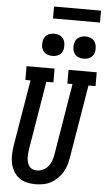

<svg xmlns="http://www.w3.org/2000/svg" viewBox="-70 -1171 671 1221"><g transform="rotate(5 265.5 -560.0)"><path d="M204 8Q176 8 148.5 1.5Q121 -5 99.5 -21Q78 -37 64.5 -60Q51 -83 45 -109.5Q39 -136 40 -164.5Q41 -193 45 -222L116 -647H83V-735H262V-647H217L144 -207Q142 -193 141 -178.5Q140 -164 141 -150.5Q142 -137 146 -124Q150 -111 158 -100.5Q166 -90 179 -85Q192 -80 206 -80Q226 -80 246 -89.5Q266 -99 279 -116Q292 -133 299 -153Q306 -173 309 -193L384 -647H351V-735H531V-647H486L408 -179Q404 -154 396.5 -130Q389 -106 375.5 -84Q362 -62 343 -43.5Q324 -25 301 -13Q278 -1 253 3.5Q228 8 204 8ZM440 -814Q423 -814 407.5 -820Q392 -826 382.5 -839Q373 -852 370.5 -868.5Q368 -885 371 -902Q373 -914 379 -925Q385 -936 395 -943Q405 -950 417 -953Q429 -956 440 -956Q457 -956 472.5 -950Q488 -944 497.5 -931Q507 -918 509.5 -901.5Q512 -885 510 -868Q508 -856 502 -845Q496 -834 485.5 -827Q475 -820 463.5 -817Q452 -814 440 -814ZM240 -814Q223 -814 207.5 -820Q192 -826 182.5 -839Q173 -852 170.5 -868.5Q168 -885 171 -902Q173 -914 179 -925Q185 -936 195 -943Q205 -950 217 -953Q229 -956 240 -956Q257 -956 272.5 -950Q288 -944 297.5 -931Q307 -918 309.5 -901.5Q312 -885 310 -868Q308 -856 302 -845Q296 -834 285.5 -827Q275 -820 263.5 -817Q252 -814 240 -814ZM224 -1052V-1128H524V-1052Z"/></g></svg>

Font: Iosevka Slab Semibold
Style: Italic
Weight: 600
Italic angle: -9°
Monospace: yes
Designer: Belleve Invis
Foundry: Belleve Invis
Version: Version 11.1.1; ttfautohint (v1.8.3)